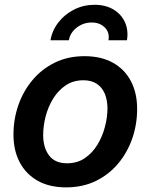

<svg xmlns="http://www.w3.org/2000/svg" viewBox="-20 -790 644 821"><path d="M262.7 11.2Q191.9 11.2 141.6 -16.8Q91.3 -44.9 64.5 -95.7Q37.6 -146.5 37.6 -214.4Q37.6 -279.8 58.3 -339.8Q79.1 -399.9 118.7 -447.3Q158.2 -494.6 214.4 -522.2Q270.5 -549.8 341.3 -549.8Q412.1 -549.8 462.4 -522Q512.7 -494.1 539.6 -443.4Q566.4 -392.6 566.4 -324.2Q566.4 -258.3 545.7 -198.2Q524.9 -138.2 485.4 -90.8Q445.8 -43.5 389.6 -16.1Q333.5 11.2 262.7 11.2ZM267.1 -91.8Q310.5 -91.8 343 -114Q375.5 -136.2 396.7 -171.4Q418 -206.5 428.7 -247.6Q439.5 -288.6 439.5 -326.2Q439.5 -361.8 428.2 -388.9Q417 -416 394.3 -431.4Q371.6 -446.8 336.4 -446.8Q293.5 -446.8 261 -425Q228.5 -403.3 207 -367.9Q185.5 -332.5 175 -291.7Q164.6 -251 164.6 -212.4Q164.6 -159.2 189.7 -125.5Q214.8 -91.8 267.1 -91.8ZM384.3 -769.5Q431.6 -769.5 465.3 -749.3Q499 -729 514.4 -694.6Q529.8 -660.2 522.9 -617.7H443.8Q449.7 -650.9 428.2 -672.4Q406.7 -693.8 372.1 -693.8Q336.9 -693.8 308.6 -672.4Q280.3 -650.9 274.4 -617.7H195.8Q203.1 -660.2 230 -694.6Q256.8 -729 297.1 -749.3Q337.4 -769.5 384.3 -769.5Z"/></svg>

Font: Inter 16pt SemiBold
Style: Italic
Weight: 600
Italic angle: -9.3988°
Version: Version 4.001;git-66647c0bb